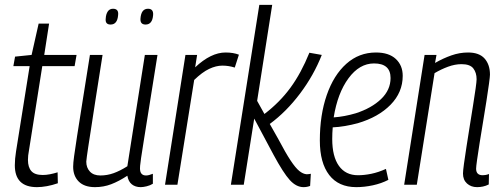

<svg xmlns="http://www.w3.org/2000/svg" viewBox="-20 -760 2066 790"><path d="M217 -51 218 -6Q195 2 173 6Q151 10 132 10Q41 10 41 -80Q41 -106 46 -137L102 -488H35L42 -527L110 -534L139 -663H182L162 -534H295L287 -488H154L99 -140Q97 -130 96 -120.5Q95 -111 95 -102Q95 -72 109 -56Q123 -40 156 -40Q170 -40 185.5 -43Q201 -46 217 -51Z M371 10Q327 10 304 -13Q281 -36 281 -74Q281 -89 285 -118Q289 -147 297 -199Q305 -251 318 -332.5Q331 -414 350 -534H402Q384 -421 372.5 -346.5Q361 -272 354 -226Q347 -180 343 -155Q339 -130 337.5 -117Q336 -104 335 -95Q335 -70 350 -54Q365 -38 393 -38Q421 -38 447.5 -47.5Q474 -57 504 -76L576 -534H628Q607 -403 593.5 -318Q580 -233 572 -183.5Q564 -134 560.5 -110Q557 -86 556.5 -78Q556 -70 556 -67Q556 -38 581 -38Q592 -38 609 -45V-4Q598 3 583.5 6.5Q569 10 559 10Q537 10 522.5 -1.5Q508 -13 504 -37Q469 -14 437.5 -2Q406 10 371 10ZM579 -659Q556 -659 558 -684Q561 -724 589 -724Q612 -724 610 -698Q607 -659 579 -659ZM435 -659Q412 -659 415 -684Q416 -702 423.5 -713Q431 -724 445 -724Q469 -724 466 -698Q463 -659 435 -659Z M791 -534 783 -483Q848 -544 908 -544Q940 -544 963 -535L946 -482Q921 -490 895 -490Q869 -490 840.5 -476.5Q812 -463 779 -431L710 0H659L743 -534Z M930 0 1047 -740H1100L1038 -345L1068 -291Q1131 -339 1175 -399Q1219 -459 1253 -543L1304 -534Q1271 -450 1214.5 -375Q1158 -300 1090 -250L1125 -188Q1155 -131 1175.5 -100Q1196 -69 1211.5 -56.5Q1227 -44 1242 -43Q1249 -43 1259 -45L1256 5Q1243 10 1229 10Q1199 10 1172.5 -19Q1146 -48 1105 -124L1026 -272L983 0Z M1578 -20Q1549 -5 1514 2.5Q1479 10 1446 10Q1373 10 1334.5 -40Q1296 -90 1296 -182Q1296 -287 1324.5 -369Q1353 -451 1405 -497.5Q1457 -544 1527 -544Q1580 -544 1608.5 -517.5Q1637 -491 1637 -448Q1637 -380 1587 -329Q1537 -278 1452 -253Q1426 -246 1399.5 -241.5Q1373 -237 1349 -236Q1347 -212 1347 -188Q1347 -116 1374.5 -77.5Q1402 -39 1453 -39Q1479 -39 1508 -45Q1537 -51 1568 -65ZM1519 -499Q1459 -499 1414 -438Q1369 -377 1353 -277Q1397 -280 1444 -294Q1509 -315 1548 -352.5Q1587 -390 1587 -439Q1587 -499 1519 -499Z M1727 -534H1776L1770 -501Q1803 -520 1837 -532Q1871 -544 1906 -544Q1952 -544 1974 -519Q1996 -494 1996 -453Q1996 -445 1992 -415.5Q1988 -386 1981.5 -344.5Q1975 -303 1967.5 -258Q1960 -213 1953.5 -172Q1947 -131 1943 -102.5Q1939 -74 1939 -66Q1939 -39 1966 -39Q1971 -39 1977.5 -40Q1984 -41 1992 -44L1991 -1Q1979 5 1967 7.5Q1955 10 1943 10Q1918 10 1901.5 -5Q1885 -20 1885 -46Q1885 -56 1889 -86Q1893 -116 1899.5 -157Q1906 -198 1913 -242.5Q1920 -287 1926.5 -327Q1933 -367 1937 -396Q1941 -425 1941 -434Q1941 -461 1927.5 -478.5Q1914 -496 1879 -496Q1852 -496 1823.5 -485.5Q1795 -475 1768 -459L1695 0H1643Z"/></svg>

Font: Georama SemiCondensed Light
Style: Italic
Weight: 300
Width: 4
Italic angle: -9°
Designer: Jean-Baptiste Levee
Foundry: Production Type
Version: Version 1.000